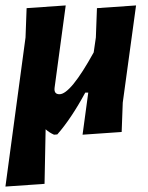

<svg xmlns="http://www.w3.org/2000/svg" viewBox="-20 -492 544 707"><path d="M181 -169Q178 -145 199 -145Q240 -145 325 -299L333 -354L337 -462L481 -472L432 -114L428 -6L284 4L305 -151H294Q242 -55 191 3L179 4Q161 -4 148 -16L144 185L0 195L74 -354L78 -462L222 -472Z"/></svg>

Font: Alegreya Sans SC ExtraBold
Style: Italic
Weight: 800
Italic angle: -7°
Designer: Juan Pablo del Peral
Foundry: Huerta Tipografica
Version: Version 2.007